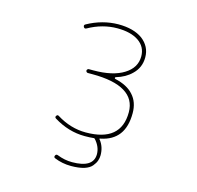

<svg xmlns="http://www.w3.org/2000/svg" viewBox="-131 -901 1263 1232"><g transform="rotate(15 500.0 -284.5)"><path d="M446.3 194.3Q387.7 194.3 335.9 172.9Q324.2 168 330.1 156.2Q335 144.5 347.7 149.4Q396.5 168.9 446.3 168.9Q586.9 168.9 587.9 79.1Q587.9 29.3 548.8 -13.7Q545.9 -16.6 542 -16.6Q518.6 -13.7 481.4 -13.7Q374 -13.7 274.4 -75.2Q268.6 -79.1 268.6 -84Q268.6 -87.9 271.5 -91.8Q278.3 -102.5 288.1 -95.7Q380.9 -38.1 481.4 -38.1Q715.8 -38.1 715.8 -234.4Q715.8 -322.3 642.6 -366.2Q570.3 -410.2 426.8 -410.2H396.5Q391.6 -410.2 387.7 -414.1Q383.8 -418 383.8 -422.9Q383.8 -427.7 387.7 -431.6Q391.6 -435.5 396.5 -435.5H426.8Q554.7 -435.5 627 -480.5Q700.2 -525.4 700.2 -601.6Q700.2 -665 647.5 -701.2Q595.7 -736.3 505.9 -736.3Q407.2 -736.3 313.5 -683.6Q301.8 -677.7 295.9 -688.5Q289.1 -700.2 300.8 -707Q399.4 -761.7 505.9 -762.7Q607.4 -762.7 667 -719.7Q696.3 -697.3 711.4 -668Q726.6 -638.7 726.6 -601.6Q726.6 -534.2 678.7 -488.3Q639.6 -449.2 577.1 -430.7Q572.3 -429.7 572.3 -424.8Q572.3 -419.9 577.1 -418.9Q659.2 -400.4 699.2 -354.5Q741.2 -308.6 741.2 -235.4Q741.2 -144.5 701.7 -92.3Q662.1 -40 584 -24.4L580.1 -23.4Q576.2 -22.5 578.1 -19.5L581.1 -16.6Q612.3 23.4 612.3 79.1Q612.3 96.7 606 115.2Q599.6 133.8 584 152.3Q568.4 171.9 533.2 183.6Q497.1 194.3 446.3 194.3Z"/></g></svg>

Font: Rounded-X Mgen+ 1mn thin
Style: Regular
Weight: 100
Designer: [Source Han Sans]
Ryoko NISHIZUKA  (kana & ideographs); Paul D. Hunt (Latin, Greek & Cyrillic); Wenlong ZHANG  (bopomofo
Version: Version 1.059.20150602